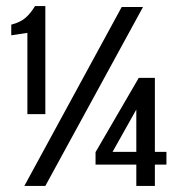

<svg xmlns="http://www.w3.org/2000/svg" viewBox="-20 -611 586 631"><path d="M70 -236V-503L17 -495V-530Q48 -538 65 -553.5Q82 -569 95 -591H129V-236ZM60 0 380 -588H450L129 0ZM428 0V-70H294V-111L436 -355H489V-112H527V-70H489V0ZM350 -112H428V-251Z"/></svg>

Font: Alumni Sans SemiBold
Style: Regular
Weight: 600
Designer: Robert E. Leuschke
Foundry: Robert E. Leuschke
Version: Version 1.018